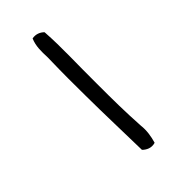

<svg xmlns="http://www.w3.org/2000/svg" viewBox="-184 -749 817 926"><g transform="rotate(-30 224.5 -285.5)"><path d="M146 -652C140 -613 151 -576 163 -538C195 -407 203 -381 229 -286C262 -165 302 -35 334 77C353 88 379 94 404 78C405 44 401 6 388 -26C355 -125 335 -197 305 -309C271 -431 247 -545 211 -649C192 -660 169 -663 146 -652Z"/></g></svg>

Font: Snowfall
Style: Obl
Weight: 400
Designer: Jasper
Foundry: Cannot Into Space Fonts
Version: Version 0.9